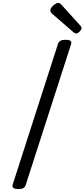

<svg xmlns="http://www.w3.org/2000/svg" viewBox="-20 -1289 582 1323"><path d="M107 14Q84 14 73.5 7Q63 0 67 -16L380 -988Q385 -1002 397.5 -1008.5Q410 -1015 432 -1015Q455 -1015 465 -1008Q475 -1001 470 -985L157 -14Q153 0 141 7Q129 14 107 14ZM504 -1058Q500 -1058 495 -1061Q490 -1064 485 -1068L342 -1192Q332 -1200 329.5 -1205Q327 -1210 327 -1217Q327 -1228 336.5 -1240Q346 -1252 359 -1260.5Q372 -1269 381 -1269Q388 -1269 392.5 -1266Q397 -1263 402 -1258L534 -1112Q540 -1105 541 -1101.5Q542 -1098 542 -1095Q542 -1085 528.5 -1071.5Q515 -1058 504 -1058Z"/></svg>

Font: Playwrite RO
Style: Regular
Weight: 400
Designer: Veronika Burian, José Scaglione
Foundry: TypeTogether
Version: Version 1.002